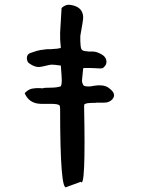

<svg xmlns="http://www.w3.org/2000/svg" viewBox="-20 -693 640 808"><path d="M260 94Q233 116 233 -236Q233 -246 230 -250Q223 -256 193 -256H159Q156 -256 151.5 -256Q147 -256 140 -257Q103 -262 86 -296L84 -301L87 -304Q100 -317 115 -320Q130 -323 151 -322Q154 -321 164 -321Q169 -321 167 -321Q165 -321 157 -322Q163 -323 171.5 -323.5Q180 -324 191 -324Q220 -324 236 -330Q240 -339 240 -353Q240 -360 239 -376Q238 -392 236 -417Q223 -419 213 -420Q203 -421 196 -421Q192 -421 158 -413Q153 -412 149 -411.5Q145 -411 143 -411Q125 -411 105 -425Q99 -428 96 -434.5Q93 -441 93 -448Q93 -465 108 -470Q122 -475 135.5 -479Q149 -483 163 -484Q169 -485 173.5 -485.5Q178 -486 180 -486Q188 -486 194.5 -486Q201 -486 205 -487Q214 -487 220 -488Q226 -489 230 -490L236 -491Q232 -528 233 -555L239 -657V-659L241 -661Q255 -673 270 -673Q274 -673 279.5 -672Q285 -671 292 -669Q328 -658 330 -622Q331 -612 318 -542Q318 -529 318 -520Q318 -511 319 -504Q320 -488 325 -483Q330 -478 347 -477Q350 -476 359 -476Q367 -476 372 -476Q377 -476 381 -475Q398 -471 414 -460Q428 -449 428 -433Q428 -426 425 -420Q418 -409 412 -406.5Q406 -404 390 -405.5Q374 -407 336 -407L331 -406L330 -405Q328 -383 326.5 -370Q325 -357 325 -353Q325 -344 332 -333Q339 -329 352 -329Q363 -329 375 -332L385 -333Q388 -334 400 -334Q428 -334 444 -318Q460 -305 460 -292Q460 -287 457 -281Q449 -267 430 -262Q425 -261 417 -261Q409 -261 398 -261Q392 -261 387.5 -261Q383 -261 379 -260H368Q358 -260 350 -259Q342 -258 335 -254Q334 -251 334 -242Q341 104 320 72Z"/></svg>

Font: Mansalva
Style: Regular
Weight: 400
Designer: Carolina Short
Foundry: Carolina Short
Version: Version 2.112; ttfautohint (v1.8.4.7-5d5b)